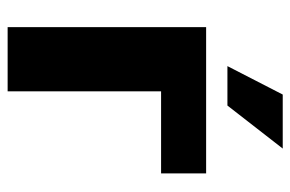

<svg xmlns="http://www.w3.org/2000/svg" viewBox="-149 -612 761 503"><g transform="rotate(90 231.5 -360.5)"><path d="M51 0V-520H219.3V0ZM150.7 -402V-520H434.3V-402ZM153.2 -575.8 227.7 -720.7H369.2L256.5 -575.8Z"/></g></svg>

Font: Murecho Thin
Style: Regular
Weight: 100
Designer: Neil Summerour
Foundry: Positype
Version: Version 1.010